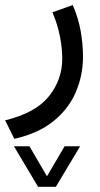

<svg xmlns="http://www.w3.org/2000/svg" viewBox="-25 -277 392 749"><path d="M123.5 451.7 29.3 293.5H89.8L158.2 410.6L227.1 293.5H287.6L192.9 451.7ZM258.8 -257.3Q280.3 -208 289.6 -156.5Q298.8 -105 298.8 -55.2Q298.8 16.1 271.2 81.3Q243.7 146.5 184.6 194.8Q125.5 243.2 30.8 264.6L-4.9 192.4Q113.8 163.6 165.8 98.6Q217.8 33.7 217.8 -47.4Q217.8 -89.8 208.7 -135.7Q199.7 -181.6 179.7 -229Z"/></svg>

Font: Vazir WOL-UI
Style: Regular-WOL-UI
Weight: 400
Designer: Saber Rastikerdar
Foundry: Saber Rastikerdar
Version: Version 30.1.0